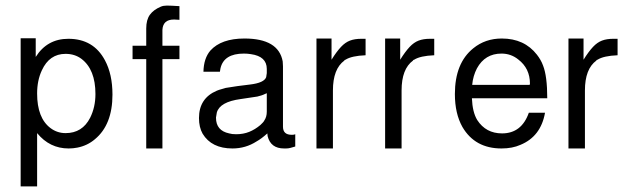

<svg xmlns="http://www.w3.org/2000/svg" viewBox="-20 -548 2267 688"><path d="M54 120V-411H108V-344Q149 -409 225 -409Q315 -409 356 -332Q383 -282 383 -209Q383 -101 320 -49Q293 -26 257 -19Q242 -16 226 -16Q158 -16 113 -71V120ZM215 -355Q157 -355 130 -296Q113 -260 113 -213Q113 -125 161 -89Q185 -71 215 -71Q275 -71 303 -126Q322 -164 322 -211Q322 -299 272 -337Q248 -355 215 -355Z M623 -384V-336H562V-16H504V-336H455V-384H504V-446Q504 -477 517 -495Q530 -513 556 -524Q565 -528 578 -528Q591 -528 623 -526V-477L605 -478H603Q564 -478 562 -441V-384Z M1038 -67V-23Q1028 -20 1020.5 -18Q1013 -16 1005 -16H998Q950 -16 939 -60L938 -70Q917 -51 899 -41Q860 -16 813 -16Q738 -16 706 -69Q693 -92 693 -125Q693 -196 757 -223L765 -226L789 -233L802 -235Q813 -237 831 -239.5Q849 -242 875 -245Q927 -251 934 -272V-273L936 -286V-301Q936 -346 879 -354Q873 -355 867 -355.5Q861 -356 854 -356Q782 -356 770 -303L768 -291H709Q710 -339 734 -367Q773 -410 856 -410Q978 -410 993 -328Q993 -324 993.5 -319.5Q994 -315 994 -310V-94Q994 -65 1025 -65H1027Q1032 -65 1035 -66ZM936 -214 929 -211Q923 -208 916.5 -206Q910 -204 902 -202L842 -193Q768 -183 757 -145L754 -127V-126Q754 -80 801 -70Q811 -67 826 -67Q852 -67 873 -75.5Q894 -84 913 -100Q918 -105 921.5 -108.5Q925 -112 927 -116Q936 -129 936 -148Z M1114 -410H1168V-334Q1186 -363 1202 -380Q1217 -396 1234 -402.5Q1251 -409 1275 -409H1290V-350Q1240 -348 1218 -334L1215 -333L1214 -331Q1173 -301 1173 -224V-16H1114Z M1360 -410H1414V-334Q1432 -363 1448 -380Q1463 -396 1480 -402.5Q1497 -409 1521 -409H1536V-350Q1486 -348 1464 -334L1461 -333L1460 -331Q1419 -301 1419 -224V-16H1360Z M1671 -196Q1673 -146 1690 -118Q1721 -70 1779 -70Q1849 -70 1875 -144H1933Q1918 -59 1845 -29Q1816 -16 1777 -16Q1682 -16 1637 -93Q1610 -141 1610 -211Q1610 -322 1676 -375Q1719 -410 1778 -410Q1859 -410 1904 -352Q1911 -343 1916.5 -333.5Q1922 -324 1926 -313Q1941 -275 1941 -196ZM1878 -244 1879 -248Q1879 -303 1837 -335Q1811 -356 1777 -356Q1718 -356 1689 -303Q1675 -276 1672 -244Z M2017 -410H2071V-334Q2089 -363 2105 -380Q2120 -396 2137 -402.5Q2154 -409 2178 -409H2193V-350Q2143 -348 2121 -334L2118 -333L2117 -331Q2076 -301 2076 -224V-16H2017Z"/></svg>

Font: Ekushey Sumon
Style: Regular
Weight: 400
Designer: Al Mamun Sumon
Foundry: Al Mamun Sumon
Version: Version 1.0